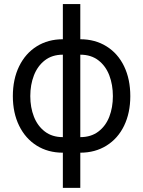

<svg xmlns="http://www.w3.org/2000/svg" viewBox="-20 -727 692 928"><path d="M283.8 -707.2H368.1V180.9H283.8ZM42.1 -262.4Q42.1 -344.3 72.5 -406.6Q102.9 -468.9 157.6 -503.1Q212.4 -537.3 283.8 -537.3H309.4V11H283.8Q212.4 11 157.6 -23.1Q102.9 -57.3 72.5 -119.3Q42.1 -181.3 42.1 -262.4ZM298.3 -64.2V-462.7H283.8Q232 -462.7 196.8 -435.4Q161.6 -408.1 144 -362.7Q126.4 -317.3 126.4 -262.4Q126.4 -207.9 144 -163Q161.6 -118.1 196.8 -91.2Q232 -64.2 283.8 -64.2ZM343.2 11V-537.3H368.1Q439.6 -537.3 494.6 -503.1Q549.7 -468.9 579.8 -406.6Q609.8 -344.3 609.8 -262.4Q609.8 -181.3 579.8 -119.3Q549.7 -57.3 494.6 -23.1Q439.6 11 368.1 11ZM525.6 -262.4Q525.6 -317.3 508.3 -362.7Q491 -408.1 455.6 -435.4Q420.2 -462.7 368.1 -462.7H354.3V-64.2H368.1Q420.2 -64.2 455.6 -91.2Q491 -118.1 508.3 -162.8Q525.6 -207.5 525.6 -262.4Z"/></svg>

Font: Pretendard Variable
Style: Regular
Weight: 400
Designer: Base glyphs from Inter by Rasmus Andersson; Hangul glyphs from Noto Sans CJK(Source Han Sans) by Jang Soo-young and Kang
Foundry: Kil Hyung-jin
Version: Version 1.100;FEAKit 1.0